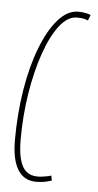

<svg xmlns="http://www.w3.org/2000/svg" viewBox="-45 -570 310 610"><g transform="rotate(5 110.0 -265.0)"><path d="M93 10Q68 10 50.5 -4Q33 -18 24 -46Q15 -74 15 -115Q15 -200 27.5 -276.5Q40 -353 63 -412.5Q86 -472 116 -506Q146 -540 180 -540Q187 -540 192.5 -539.5Q198 -539 205 -537.5Q212 -536 220 -533L213 -515Q203 -519 195.5 -520Q188 -521 177 -521Q148 -521 122 -487.5Q96 -454 76 -396.5Q56 -339 44.5 -267.5Q33 -196 33 -119Q33 -80 40 -55Q47 -30 61 -18.5Q75 -7 97 -7Q104 -7 111.5 -8Q119 -9 127 -10.5Q135 -12 140 -14L143 2Q136 4 128 6Q120 8 111.5 9Q103 10 93 10Z"/></g></svg>

Font: Georama
Style: Italic
Weight: 400
Width: 2
Italic angle: -9°
Designer: Jean-Baptiste Levee
Foundry: Production Type
Version: Version 1.000